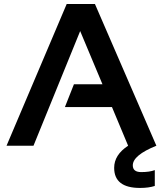

<svg xmlns="http://www.w3.org/2000/svg" viewBox="-20 -718 803 946"><path d="M145 0H12.2L308.6 -698.2H447.8L750.5 0Q634.3 46.9 634.3 96.7Q634.3 129.9 675.8 129.9Q717.3 129.9 742.7 120.1V198.2Q712.9 208 669.9 208Q542.5 208 542.5 108.9Q542.5 44.9 611.3 0L531.7 -190.4H299.8L344.2 -302.7H484.9L375 -564.9Z"/></svg>

Font: Voltera
Style: Bold
Weight: 700
Designer: Bernd Montag
Version: Version 1.301